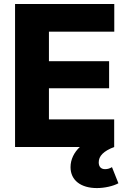

<svg xmlns="http://www.w3.org/2000/svg" viewBox="-20 -748 650 977"><path d="M56.6 0H386.2C357.4 26.9 338.9 63 338.9 102.5C338.9 169.9 392.1 209 473.1 209C513.2 209 556.6 198.7 582.5 184.6L549.8 102.5C539.6 108.9 527.8 112.8 515.1 112.8C493.2 112.8 482.4 99.6 482.4 78.1C482.4 46.4 505.9 21 561 0V-140.6H229V-298.8H535.2V-436.5H229V-586.9H561.5V-727.5H56.6Z"/></svg>

Font: Inter ExtraBold
Style: Regular
Weight: 800
Designer: Rasmus Andersson
Foundry: rsms
Version: Version 4.001;git-9221beed3